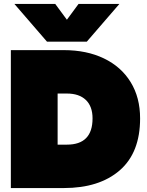

<svg xmlns="http://www.w3.org/2000/svg" viewBox="-20 -953 745 973"><path d="M53 -933H260L319 -853L378 -933H585L420 -742H218ZM35 -699H303Q419 -699 506.5 -657Q594 -615 642 -537Q690 -459 690 -353Q690 -179 586.5 -89.5Q483 0 303 0H35ZM319 -220Q449 -220 449 -353Q449 -414 415 -446.5Q381 -479 319 -479H272V-220Z"/></svg>

Font: Prompt Black
Style: Regular
Weight: 900
Designer: Katatrad Team
Foundry: CadsonDemak
Version: Version 1.000